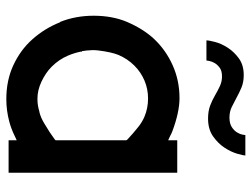

<svg xmlns="http://www.w3.org/2000/svg" viewBox="-112 -658 777 592"><g transform="rotate(90 276.0 -361.5)"><path d="M285 7Q228 7 182 -14Q134 -36 101 -73Q67 -111 48 -159H47Q28 -207 28 -262Q28 -320 47 -365Q69 -416 100 -449Q134 -485 181 -506Q228 -527 282 -527Q325 -527 384 -505Q392 -502 399 -498L412 -492V-520H512V0H412V-25L399 -19Q377 -8 354 -2Q320 7 285 7ZM138 -222 139 -221Q143 -202 151 -183Q163 -155 185 -133Q204 -114 232 -101Q258 -89 283 -89Q285 -89 287 -89Q304 -89 324 -95H325Q342 -99 360 -110Q389 -127 409 -142L412 -145V-363L410 -366Q392 -383 372 -399Q356 -412 339 -419Q313 -430 283 -430Q254 -430 228 -419Q202 -408 182 -388Q161 -367 149 -339Q140 -317 135 -276Q134 -267 134 -259Q135 -238 137 -228V-227L139 -225V-222ZM345 -615Q322 -615 305 -621.5Q288 -628 273.5 -636.5Q259 -645 245 -651.5Q231 -658 215 -658Q198 -658 188.5 -651Q179 -644 174 -635.5Q169 -627 167.5 -619Q166 -611 166 -610H104Q104 -618 109 -637Q114 -656 126.5 -675.5Q139 -695 159.5 -710Q180 -725 211 -725Q233 -725 249.5 -718Q266 -711 280.5 -703Q295 -695 309.5 -688Q324 -681 342 -681Q360 -681 371 -688Q382 -695 387.5 -704Q393 -713 394.5 -720.5Q396 -728 396 -730H459Q459 -724 453.5 -705Q448 -686 435 -666Q422 -646 400 -630.5Q378 -615 345 -615Z"/></g></svg>

Font: Oxford Sans SemiBold
Style: Regular
Weight: 600
Designer: Matt McInerney, Pablo Impallari, Rodrigo Fuenzalida
Foundry: Matt McInerney, Pablo Impallari, Rodrigo Fuenzalida
Version: Version 3.000g; ttfautohint (v1.5) -l 8 -r 28 -G 28 -x 14 -D